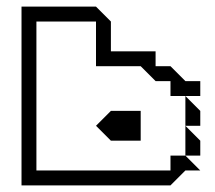

<svg xmlns="http://www.w3.org/2000/svg" viewBox="-20 -560 648 580"><path d="M540 -180V-270L585 -225V-180ZM540 -90V-180L585 -135V-90ZM45 0V-540H270L315 -495V-405H450V-360H495L540 -315H585V-270H495V-315H450L405 -360H270V-495H90V-45H495V-90H540L585 -45H540L495 0ZM270 -180 315 -225H405V-135H315Z"/></svg>

Font: Rubik Iso
Style: Regular
Weight: 400
Designer: Hubert and Fischer, NaN
Foundry: Hubert and Fischer, NaN
Version: Version 2.200